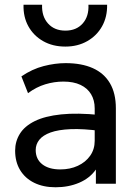

<svg xmlns="http://www.w3.org/2000/svg" viewBox="-20 -777 582 812"><path d="M215 15Q163 15 124.5 -4Q86 -23 65 -57.8Q44 -92.5 44 -140Q44 -179 64 -211.2Q84 -243.5 127 -264.8Q170 -286 238.5 -293.2Q307 -300.5 404 -290.5L406.5 -223Q331.5 -233 279 -230.8Q226.5 -228.5 194 -216.8Q161.5 -205 146.2 -185.8Q131 -166.5 131 -142.5Q131 -104 158.8 -82.2Q186.5 -60.5 235 -60.5Q276.5 -60.5 309.2 -75.8Q342 -91 361.2 -118.2Q380.5 -145.5 380.5 -181.5V-318.5Q380.5 -353 365.2 -378.5Q350 -404 320.5 -418Q291 -432 248 -432Q209.5 -432 171.5 -420.5Q133.5 -409 98.5 -383L70.5 -454Q116 -485 164.5 -497.5Q213 -510 257.5 -510Q325 -510 372.5 -488.8Q420 -467.5 445 -425Q470 -382.5 470 -319V0H385.5V-60Q360 -23.5 315 -4.2Q270 15 215 15ZM256.5 -580Q203 -580 162.5 -603Q122 -626 100 -665.8Q78 -705.5 79.5 -757H158Q156 -708 183 -677.8Q210 -647.5 256.5 -647.5Q303 -647.5 329.8 -677.8Q356.5 -708 354 -757H433Q434 -706 411.8 -666Q389.5 -626 349 -603Q308.5 -580 256.5 -580Z"/></svg>

Font: Geologica Cursive Light
Style: Regular
Weight: 300
Designer: Sindre Bremnes, Frode Helland
Foundry: Monokrom Skriftforlag AS
Version: Version 1.010;gftools[0.9.28]